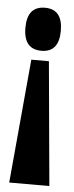

<svg xmlns="http://www.w3.org/2000/svg" viewBox="-51 -568 280 729"><g transform="rotate(5 89.5 -203.5)"><path d="M56 -339H123L166 133H13ZM91 -540Q158 -540 158 -458Q158 -376 91 -376Q23 -376 23 -458Q23 -540 91 -540Z"/></g></svg>

Font: Bricolage Grotesque 48pt Condensed Bricolage Grotesque 48pt Condensed Regular
Style: Bold
Weight: 700
Width: 3
Designer: Mathieu Triay
Foundry: Atelier Triay
Version: Version 1.000; ttfautohint (v1.8.4.7-5d5b);gftools[0.9.32]